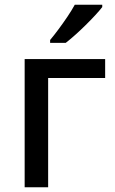

<svg xmlns="http://www.w3.org/2000/svg" viewBox="-20 -786 483 806"><path d="M421.4 -538.1V-458.5H182.1V0H83.5V-538.1ZM409.2 -766.1V-756.3Q398.4 -742.2 380.1 -722.4Q361.8 -702.6 339.8 -680.9Q317.9 -659.2 295.9 -639.6Q273.9 -620.1 255.9 -606H190.4V-618.2Q206.1 -636.7 225.3 -662.6Q244.6 -688.5 263.2 -716.1Q281.7 -743.7 293.9 -766.1Z"/></svg>

Font: Open Sans Medium
Style: Regular
Weight: 500
Designer: Monotype Design Team
Foundry: Monotype Imaging Inc.
Version: Version 3.000